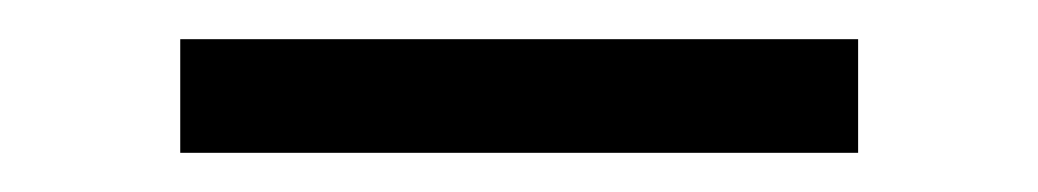

<svg xmlns="http://www.w3.org/2000/svg" viewBox="-20 -380 530 98"><path d="M72 -302V-360H418V-302Z"/></svg>

Font: BDO Grotesk Light
Style: Regular
Weight: 300
Designer: Deni Anggara
Foundry: Lokal Container
Version: Version 2.000